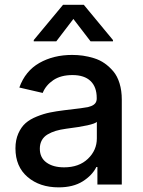

<svg xmlns="http://www.w3.org/2000/svg" viewBox="-20 -787 609 819"><path d="M366.2 -610.8 293 -706.1 220.2 -610.8H124V-616.2L249 -766.6H337.4L461.9 -616.2V-610.8ZM230 12.2Q149.4 12.2 97.7 -32Q45.9 -76.2 45.9 -154.3Q45.9 -189.9 58.1 -217.5Q70.3 -245.1 89.1 -261.7Q107.9 -278.3 137.2 -290Q166.5 -301.8 192.9 -307.1Q219.2 -312.5 254.9 -316.9Q340.8 -326.7 355 -330.1Q386.2 -337.4 391.1 -356Q392.6 -360.4 392.6 -366.7V-369.1Q392.6 -416 366.2 -441.4Q339.8 -466.8 289.1 -466.8Q239.3 -466.8 207.3 -445.1Q175.3 -423.3 162.1 -390.6L62.5 -413.6Q87.9 -484.4 148.2 -518.6Q208.5 -552.7 287.6 -552.7Q311 -552.7 333.5 -549.6Q356 -546.4 380.9 -538.8Q405.8 -531.2 426.3 -516.8Q446.8 -502.4 463.6 -482.4Q480.5 -462.4 490 -431.4Q499.5 -400.4 499.5 -362.3V0H395.5V-74.7H391.1Q373.5 -39.1 332.8 -13.4Q292 12.2 230 12.2ZM253.4 -73.2Q316.9 -73.2 355 -109.6Q393.1 -146 393.1 -196.8V-267.1Q378.4 -252.4 261.7 -237.8Q236.8 -234.4 218 -228.8Q199.2 -223.1 183.1 -213.6Q167 -204.1 158.4 -188.7Q149.9 -173.3 149.9 -152.8Q149.9 -114.3 178.2 -93.8Q206.5 -73.2 253.4 -73.2Z"/></svg>

Font: Interop Med
Style: Regular
Weight: 500
Designer: Rasmus Andersson, Google, Jang Haemin
Foundry: jhaemin
Version: Version 1.007